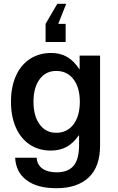

<svg xmlns="http://www.w3.org/2000/svg" viewBox="-20 -802 622 1015"><path d="M399 -437H401V-508H509V-32Q509 80 448.5 136.5Q388 193 278 193Q177 193 120.5 150.5Q64 108 60 32H174Q176 69 204 89Q232 109 280 109Q339 109 368.5 75Q398 41 398 -36V-86H396Q368 -45 332 -25.5Q296 -6 249 -6Q185 -6 137.5 -37.5Q90 -69 64 -127.5Q38 -186 38 -264Q38 -342 64 -400.5Q90 -459 138.5 -490.5Q187 -522 251 -522Q298 -522 334 -501.5Q370 -481 399 -437ZM277 -100Q335 -100 368.5 -144.5Q402 -189 402 -264Q402 -339 368.5 -383Q335 -427 277 -427Q222 -427 189.5 -383Q157 -339 157 -264Q157 -189 189.5 -144.5Q222 -100 277 -100ZM327 -676V-580H221V-676L283 -782H330L288 -676Z"/></svg>

Font: CST
Style: Medium
Weight: 500
Version: Version 1.00